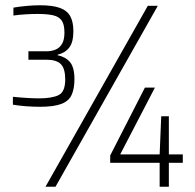

<svg xmlns="http://www.w3.org/2000/svg" viewBox="-20 -710 740 730"><path d="M132 -304Q107 -304 79.5 -306Q52 -308 29 -312V-342Q58 -339 84.5 -337.5Q111 -336 128 -336Q178 -336 203 -348.5Q228 -361 228 -408Q228 -449 211.5 -466Q195 -483 156 -483H88V-515H156Q176 -515 191.5 -521.5Q207 -528 216 -543.5Q225 -559 225 -586Q225 -617 214.5 -632Q204 -647 181.5 -652Q159 -657 123 -657Q101 -657 77 -655.5Q53 -654 31 -651V-681Q54 -685 81 -687.5Q108 -690 132 -690Q180 -690 207.5 -680Q235 -670 247 -648.5Q259 -627 259 -591Q259 -550 243.5 -529.5Q228 -509 199 -502V-500Q229 -494 246 -474Q263 -454 263 -409Q263 -373 252.5 -349.5Q242 -326 213.5 -315Q185 -304 132 -304ZM153 0 542 -688H580L191 0ZM587 0V-91H399V-119L531 -377H569L437 -123H587L593 -268H622V-123H675V-91H622V0Z"/></svg>

Font: Saira Thin SemiCondensed
Style: Regular
Weight: 100
Width: 4
Version: Version 1.101